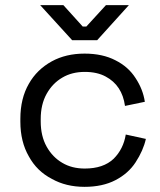

<svg xmlns="http://www.w3.org/2000/svg" viewBox="-20 -711 622 745"><path d="M506 -81Q478 -38 428 -12Q378 14 308 14Q236 14 181 -17Q123 -47 92 -104Q59 -161 59 -239V-250Q59 -329 92 -386Q123 -441 181 -473Q236 -503 308 -503Q378 -503 428 -477Q478 -452 506 -408Q535 -364 542 -316L465 -300Q454 -380 390 -414Q357 -432 309 -432Q259 -432 222 -410Q184 -388 161 -347Q138 -306 138 -249V-240Q138 -183 161 -142Q184 -101 222 -79Q259 -57 309 -57Q381 -57 421 -95Q459 -133 468 -189L546 -172Q536 -127 506 -81ZM357 -555H260L136 -691H226L301 -608H315L391 -691H480Z"/></svg>

Font: Rilu
Style: Regular
Weight: 500
Designer: Alí Sinisterra
Foundry: Alí Sinisterra
Version: 0.1